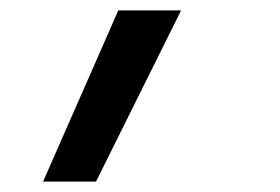

<svg xmlns="http://www.w3.org/2000/svg" viewBox="-20 -172 540 370"><path d="M63 178 208 -152H329L165 178Z"/></svg>

Font: Iosevka SS04 Semibold Oblique
Style: Regular
Weight: 600
Italic angle: -9°
Monospace: yes
Designer: Belleve Invis
Foundry: Belleve Invis
Version: Version 19.0.0; ttfautohint (v1.8.4)